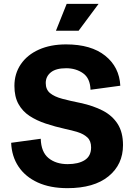

<svg xmlns="http://www.w3.org/2000/svg" viewBox="-20 -969 699 999"><path d="M451 -502Q449 -562 412 -588Q375 -614 324 -614Q271 -614 244.5 -592.5Q218 -571 218 -537Q218 -503 240.5 -484.5Q263 -466 304 -455Q345 -444 400 -433Q465 -419 514.5 -393.5Q564 -368 592 -324.5Q620 -281 620 -214Q620 -113 544.5 -51.5Q469 10 331 10Q241 10 176.5 -19.5Q112 -49 76.5 -102Q41 -155 38 -226L192 -247Q194 -178 232.5 -146.5Q271 -115 332 -115Q388 -115 421 -136Q454 -157 454 -202Q454 -236 434.5 -254Q415 -272 384.5 -281.5Q354 -291 320 -298Q266 -310 218 -326Q170 -342 133.5 -366Q97 -390 76 -428Q55 -466 55 -522Q55 -586 88.5 -635Q122 -684 182.5 -711Q243 -738 324 -738Q454 -738 527.5 -679Q601 -620 606 -523ZM271 -809 327 -949H493L389 -809Z"/></svg>

Font: BDO Grotesk
Style: Bold
Weight: 700
Designer: Deni Anggara
Foundry: Lokal Container
Version: Version 2.000